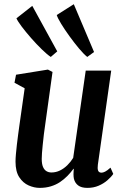

<svg xmlns="http://www.w3.org/2000/svg" viewBox="-20 -904 603 934"><path d="M173 10Q146.5 10 119.2 -2Q92 -14 73.8 -41.8Q55.5 -69.5 55.5 -117.5Q55.5 -133.5 57.5 -155.2Q59.5 -177 62.2 -201.2Q65 -225.5 68.2 -249Q71.5 -272.5 74 -291.5L100 -474.5L50.5 -501.5L58 -540.5L213 -565.5L235.5 -554L202 -313Q197 -280 193.5 -251.2Q190 -222.5 187.8 -199.2Q185.5 -176 184.2 -159Q183 -142 183 -131.5Q183 -107 189 -92.5Q195 -78 205.8 -71.5Q216.5 -65 230 -65Q252 -65 271.5 -74.5Q291 -84 307.5 -100.2Q324 -116.5 336 -136L397 -560.5H521L456 -102.5Q453.5 -84.5 457.2 -74.2Q461 -64 474 -64Q481 -64 491.2 -69Q501.5 -74 517.5 -88.5L531 -58Q520.5 -42.5 502.2 -26.8Q484 -11 459.5 -0.5Q435 10 405 10Q376 10 360.2 -2Q344.5 -14 339.5 -34.5Q338.5 -39 338 -44.8Q337.5 -50.5 337.5 -56.8Q337.5 -63 338 -69.2Q338.5 -75.5 339 -82.5L337.5 -83Q324.5 -65 308 -48.2Q291.5 -31.5 271.8 -18.2Q252 -5 227.2 2.5Q202.5 10 173 10ZM227 -627Q209.5 -638.5 183.5 -663.8Q157.5 -689 131.2 -719Q105 -749 85.2 -775.2Q65.5 -801.5 60 -815L137 -875.5L258.5 -654ZM404.5 -627Q387.5 -640.5 364.2 -668.2Q341 -696 317.5 -728.5Q294 -761 277 -789Q260 -817 256 -831L339 -883.5L437.5 -651Z"/></svg>

Font: Merriweather 24pt SemiCondensed
Style: Bold Italic
Weight: 700
Width: 4
Italic angle: -7.8°
Designer: Eben Sorkin
Foundry: Eben Sorkin
Version: Version 2.101